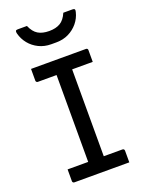

<svg xmlns="http://www.w3.org/2000/svg" viewBox="-171 -1024 843 1107"><g transform="rotate(-20 250.0 -470.5)"><path d="M297.8 -47H198.8L202.2 -72.5Q202.2 -90.8 202.2 -111.8Q202.2 -132.8 202.2 -151.8Q202.2 -214.5 202.2 -276.9Q202.2 -339.4 202.2 -401.8Q202.2 -464.3 202.2 -527.2Q202.2 -590.1 202.2 -653H303L297.8 -627.5Q297.8 -611.5 297.8 -593Q297.8 -574.6 297.8 -557.6Q297.8 -493.5 297.8 -429.9Q297.8 -366.3 297.8 -302.2Q297.8 -238.1 297.8 -174.5Q297.8 -110.8 297.8 -47ZM424.1 0H86.9Q84.3 0 82.3 -1Q80.3 -2 78.8 -3.5Q77.3 -5 76.6 -7Q75.9 -9 75.9 -11Q75.9 -24.2 75.9 -35.7Q75.9 -47.3 75.9 -59.1Q75.9 -70.9 75.9 -83.5H413Q416 -83.5 418.6 -82Q421.1 -80.5 422.6 -78Q424.1 -75.5 424.1 -72.5Q424.1 -59.9 424.1 -48.1Q424.1 -36.3 424.1 -24.7Q424.1 -13.2 424.1 0ZM75.9 -700H413Q418.1 -700 421.1 -697Q424.1 -694 424.1 -689Q424.1 -679.4 424.1 -670.4Q424.1 -661.3 424.1 -652.7Q424.1 -644.2 424.1 -635.3Q424.1 -626.4 424.1 -616.5H86.9Q82.3 -616.5 79.1 -620Q75.9 -623.5 75.9 -627.5Q75.9 -637.4 75.9 -646.3Q75.9 -655.2 75.9 -663.7Q75.9 -672.3 75.9 -681.4Q75.9 -690.4 75.9 -700ZM361.6 -940.8Q375.8 -940.8 389.9 -940.8Q404.1 -940.8 418.3 -940.8Q428.3 -940.8 431 -935.8Q433.7 -930.9 430.5 -919.5Q422 -884.4 398.7 -855.8Q375.3 -827.3 341.3 -810.5Q307.4 -793.8 265.3 -793.8H234.7Q193.2 -793.8 159 -810.5Q124.7 -827.3 101.6 -855.8Q78.6 -884.4 69.5 -919.5Q66.7 -930.9 69.2 -935.8Q71.7 -940.8 81.7 -940.8Q95.9 -940.8 110.1 -940.8Q124.2 -940.8 138.4 -940.8Q155.1 -901.4 181.8 -885.4Q208.4 -869.3 250 -869.3Q291.6 -869.3 318.2 -885.4Q344.9 -901.4 361.6 -940.8Z"/></g></svg>

Font: Recursive Sans Linear Light
Style: Regular
Weight: 300
Version: Version 1.085